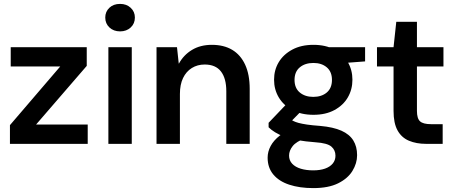

<svg xmlns="http://www.w3.org/2000/svg" viewBox="-20 -738 2329 985"><path d="M31 0V-96L289 -397H35V-496H425V-400L165 -99H430V0Z M536 0V-496H656V0ZM596 -577Q563 -577 541.5 -597Q520 -617 520 -648Q520 -678 541 -698Q562 -718 596 -718Q629 -718 650.5 -698Q672 -678 672 -648Q672 -617 650.5 -597Q629 -577 596 -577Z M783 0V-496H888L897 -412H898Q922 -456 965 -482Q1008 -508 1067 -508Q1128 -508 1171 -482.5Q1214 -457 1237.5 -406.5Q1261 -356 1261 -282V0H1141V-270Q1141 -336 1113.5 -371.5Q1086 -407 1030 -407Q993 -407 964 -389Q935 -371 919 -337.5Q903 -304 903 -256V0Z M1587 227Q1517 227 1464 209.5Q1411 192 1382 157Q1353 122 1353 71Q1353 40 1368.5 11Q1384 -18 1415.5 -42.5Q1447 -67 1495 -86L1547 -29Q1500 -12 1481.5 11.5Q1463 35 1463 60Q1463 85 1479 102Q1495 119 1523 127.5Q1551 136 1587 136Q1622 136 1647.5 127Q1673 118 1687 101Q1701 84 1701 61Q1701 32 1680 14Q1659 -4 1599 -8Q1546 -12 1507 -19Q1468 -26 1439.5 -36.5Q1411 -47 1391 -59.5Q1371 -72 1358 -85V-108L1462 -217L1545 -188L1433 -74L1464 -129Q1474 -123 1484.5 -117.5Q1495 -112 1511.5 -107.5Q1528 -103 1554.5 -99Q1581 -95 1623 -92Q1690 -86 1731.5 -67.5Q1773 -49 1792.5 -17.5Q1812 14 1812 58Q1812 100 1788 139Q1764 178 1714.5 202.5Q1665 227 1587 227ZM1588 -149Q1525 -149 1479.5 -173.5Q1434 -198 1410 -238.5Q1386 -279 1386 -329Q1386 -379 1410 -419Q1434 -459 1479.5 -483.5Q1525 -508 1588 -508Q1651 -508 1696 -483.5Q1741 -459 1764.5 -419Q1788 -379 1788 -329Q1788 -279 1764.5 -238.5Q1741 -198 1696 -173.5Q1651 -149 1588 -149ZM1587 -241Q1630 -241 1656.5 -263.5Q1683 -286 1683 -328Q1683 -370 1656.5 -392.5Q1630 -415 1588 -415Q1545 -415 1518 -392.5Q1491 -370 1491 -328Q1491 -286 1518 -263.5Q1545 -241 1587 -241ZM1668 -409 1645 -496H1853V-423Z M2166 0Q2116 0 2078 -16Q2040 -32 2019.5 -69Q1999 -106 1999 -169V-397H1914V-496H1999L2013 -626H2119V-496H2255V-397H2119V-169Q2119 -130 2135 -115.5Q2151 -101 2191 -101H2251V0Z"/></svg>

Font: DM Sans 28pt SemiBold
Style: Regular
Weight: 600
Version: Version 4.004;gftools[0.9.30]